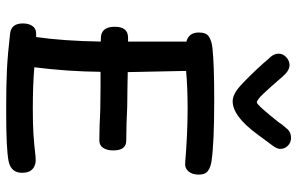

<svg xmlns="http://www.w3.org/2000/svg" viewBox="-194 -800 982 635"><g transform="rotate(90 297.5 -482.0)"><path d="M551 -64Q551 -27 513 -19Q472 -11 357 -11H324Q261 -11 209.5 -13.5Q158 -16 90 -24Q57 -28 57 -66Q57 -85 65 -97Q73 -109 88 -110H102Q115 -200 117 -324H107Q68 -324 68 -370Q68 -414 104 -414H117V-539V-607Q87 -615 87 -648Q87 -672 100 -681Q113 -690 137 -693Q190 -699 311 -699Q452 -699 513 -690Q533 -687 545 -678Q557 -669 557 -648Q557 -626 546 -613.5Q535 -601 517 -603Q419 -611 340 -611Q269 -611 214 -606L218 -413L270 -412Q338 -412 386 -409L445 -408Q477 -408 477 -365Q477 -344 468.5 -331.5Q460 -319 444 -319L391 -320Q343 -323 269 -323H217Q216 -215 202 -104Q262 -99 337 -99Q388 -99 421 -101Q454 -103 497 -108Q523 -111 537 -99.5Q551 -88 551 -64ZM472 -917Q472 -907 461 -892Q455 -884 424 -842Q393 -800 366 -780Q339 -760 314 -760Q291 -760 261.5 -787Q232 -814 190 -860Q178 -875 169 -884Q157 -897 157 -912Q157 -926 168.5 -937Q180 -948 195 -948Q213 -948 232 -926Q269 -883 289.5 -861.5Q310 -840 318 -840Q323 -840 341.5 -861Q360 -882 383 -911Q392 -925 404 -938Q415 -953 436 -953Q451 -953 461.5 -942.5Q472 -932 472 -917Z"/></g></svg>

Font: Mali Medium
Style: Regular
Weight: 500
Version: Version 1.000; ttfautohint (v1.6)